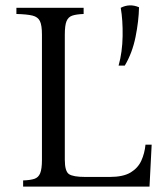

<svg xmlns="http://www.w3.org/2000/svg" viewBox="-20 -694 584 714"><path d="M66 0V-23Q93 -24 108 -29Q123 -34 129.5 -50Q136 -66 136 -100V-565Q136 -600 128.5 -615.5Q121 -631 101 -636Q81 -641 41 -642V-665H291V-642Q264 -641 249 -636Q234 -631 227.5 -615.5Q221 -600 221 -565V-100Q221 -57 236.5 -46.5Q252 -36 297 -36H388Q438 -36 465.5 -52.5Q493 -69 505.5 -96.5Q518 -124 521 -156H544L536 0ZM429 -665Q462 -682 497 -667Q496 -616 484 -556.5Q472 -497 444 -450H421Q435 -500 436 -559.5Q437 -619 429 -665Z"/></svg>

Font: Bona Nova
Style: Regular
Weight: 400
Designer: Mateusz Machalski
Foundry: Capitalics
Version: Version 4.001; ttfautohint (v1.8.3)